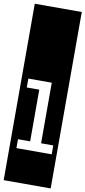

<svg xmlns="http://www.w3.org/2000/svg" viewBox="-131 -958 539 1211"><g transform="rotate(10 138.5 -352.0)"><path d="M-12 213V-917H289V213ZM32 0H258V-57H180V-445H30V-388H110V-57H32Z"/></g></svg>

Font: Zilla Slab Highlight Regular
Style: Regular
Weight: 400
Designer: Typotheque Type Foundry
Foundry: Typotheque type foundry
Version: Version 1.1; 2017; ttfautohint (v1.6)